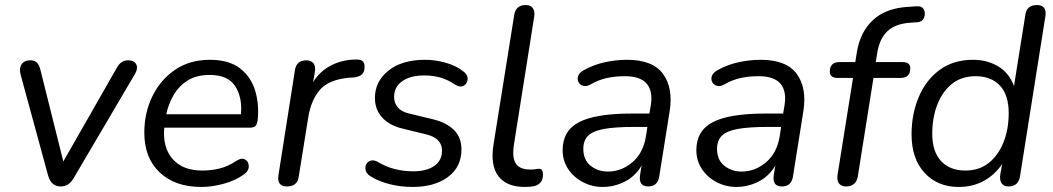

<svg xmlns="http://www.w3.org/2000/svg" viewBox="-20 -732 4172 761"><path d="M221 7Q183 7 171 -35L62 -435Q55 -461 65.5 -477Q76 -493 100 -493Q116 -493 125.5 -484.5Q135 -476 140 -456L231 -92L444 -465Q460 -493 488 -493Q512 -493 520 -477Q528 -461 515 -439L272 -26Q253 7 221 7Z M778 9Q674 9 613 -48.5Q552 -106 552 -206Q552 -285 584 -350.5Q616 -416 674 -455.5Q732 -495 812 -495Q888 -495 932 -460.5Q976 -426 992 -370.5Q1008 -315 1001 -254Q998 -237 991.5 -231.5Q985 -226 970 -226H631Q624 -148 664 -102Q704 -56 782 -56Q818 -56 851.5 -64.5Q885 -73 916 -94Q938 -108 952 -99.5Q966 -91 966 -72.5Q966 -54 946 -40Q912 -16 866 -3.5Q820 9 778 9ZM811 -435Q758 -435 723 -412.5Q688 -390 667.5 -354Q647 -318 639 -279H935Q941 -345 912.5 -390Q884 -435 811 -435Z M1117 7Q1076 7 1084 -40L1149 -454Q1155 -493 1195 -493Q1213 -493 1222.5 -481Q1232 -469 1228 -447L1221 -406Q1247 -449 1291 -472Q1335 -495 1387 -496Q1408 -497 1416.5 -490.5Q1425 -484 1425 -468Q1425 -447 1415 -437.5Q1405 -428 1383 -425L1363 -424Q1282 -416 1247.5 -375.5Q1213 -335 1202 -268L1164 -32Q1159 7 1117 7Z M1616 9Q1568 9 1524.5 -2Q1481 -13 1449 -33Q1434 -42 1430 -55.5Q1426 -69 1431.5 -80.5Q1437 -92 1449.5 -95.5Q1462 -99 1478 -90Q1509 -71 1544.5 -62Q1580 -53 1617 -53Q1671 -53 1701.5 -74.5Q1732 -96 1732 -135Q1732 -185 1667 -200L1573 -223Q1523 -235 1494.5 -266.5Q1466 -298 1466 -344Q1466 -409 1519.5 -452Q1573 -495 1665 -495Q1705 -495 1746 -483.5Q1787 -472 1814 -451Q1834 -437 1833.5 -419Q1833 -401 1818.5 -392.5Q1804 -384 1783 -397Q1732 -433 1662 -433Q1606 -433 1574 -410Q1542 -387 1542 -348Q1542 -324 1556.5 -306.5Q1571 -289 1602 -282L1697 -259Q1750 -246 1779.5 -216.5Q1809 -187 1809 -140Q1809 -70 1755.5 -30.5Q1702 9 1616 9Z M2060 9Q1988 9 1955.5 -33.5Q1923 -76 1936 -159L2018 -672Q2024 -712 2064 -712Q2083 -712 2092 -699.5Q2101 -687 2097 -664L2017 -159Q2009 -106 2025 -83Q2041 -60 2082 -60Q2096 -60 2103.5 -61.5Q2111 -63 2116 -63Q2124 -63 2128 -58Q2132 -53 2132 -39Q2132 -20 2123 -9.5Q2114 1 2100 5Q2093 7 2081 8Q2069 9 2060 9Z M2369 9Q2327 9 2290.5 -10Q2254 -29 2232 -62Q2210 -95 2210 -137Q2210 -214 2275.5 -248Q2341 -282 2485 -282H2554L2559 -312Q2569 -369 2544 -399.5Q2519 -430 2456 -430Q2420 -430 2386.5 -423Q2353 -416 2320 -397Q2304 -388 2291 -392Q2278 -396 2272.5 -407.5Q2267 -419 2272 -432Q2277 -445 2296 -455Q2334 -476 2378 -485.5Q2422 -495 2465 -495Q2567 -495 2608 -439Q2649 -383 2634 -290L2593 -33Q2587 7 2549 7Q2510 7 2517 -39L2523 -76Q2498 -33 2456 -12Q2414 9 2369 9ZM2389 -52Q2443 -52 2486 -88.5Q2529 -125 2540 -190L2546 -229H2496Q2419 -229 2374.5 -221Q2330 -213 2311 -194Q2292 -175 2292 -142Q2292 -98 2321 -75Q2350 -52 2389 -52Z M2899 9Q2857 9 2820.5 -10Q2784 -29 2762 -62Q2740 -95 2740 -137Q2740 -214 2805.5 -248Q2871 -282 3015 -282H3084L3089 -312Q3099 -369 3074 -399.5Q3049 -430 2986 -430Q2950 -430 2916.5 -423Q2883 -416 2850 -397Q2834 -388 2821 -392Q2808 -396 2802.5 -407.5Q2797 -419 2802 -432Q2807 -445 2826 -455Q2864 -476 2908 -485.5Q2952 -495 2995 -495Q3097 -495 3138 -439Q3179 -383 3164 -290L3123 -33Q3117 7 3079 7Q3040 7 3047 -39L3053 -76Q3028 -33 2986 -12Q2944 9 2899 9ZM2919 -52Q2973 -52 3016 -88.5Q3059 -125 3070 -190L3076 -229H3026Q2949 -229 2904.5 -221Q2860 -213 2841 -194Q2822 -175 2822 -142Q2822 -98 2851 -75Q2880 -52 2919 -52Z M3333 7Q3314 7 3305 -5.5Q3296 -18 3300 -41L3361 -423H3301Q3269 -423 3269 -448Q3269 -486 3308 -486H3370L3376 -524Q3389 -605 3440 -652.5Q3491 -700 3581 -705L3612 -707Q3635 -709 3642 -693.5Q3649 -678 3642.5 -662Q3636 -646 3618 -644L3588 -642Q3529 -638 3497.5 -608.5Q3466 -579 3457 -522L3451 -486H3556Q3588 -486 3588 -462Q3588 -423 3549 -423H3442L3380 -33Q3373 7 3333 7Z M3780 9Q3696 9 3644.5 -47Q3593 -103 3593 -199Q3593 -280 3621.5 -347.5Q3650 -415 3704.5 -455Q3759 -495 3837 -495Q3892 -495 3935.5 -469.5Q3979 -444 3999 -391L4044 -673Q4049 -712 4090 -712Q4131 -712 4123 -665L4023 -34Q4017 7 3977 7Q3958 7 3949.5 -6Q3941 -19 3945 -42L3952 -82Q3924 -40 3880 -15.5Q3836 9 3780 9ZM3806 -56Q3862 -56 3900 -87Q3938 -118 3958 -169.5Q3978 -221 3978 -284Q3978 -356 3943 -393Q3908 -430 3847 -430Q3791 -430 3753 -399.5Q3715 -369 3695 -317Q3675 -265 3675 -202Q3675 -131 3710 -93.5Q3745 -56 3806 -56Z"/></svg>

Font: Nunito
Style: Italic
Weight: 400
Italic angle: -9°
Designer: Vernon Adams
Foundry: Vernon Adams
Version: Version 3.601; ttfautohint (v1.8.2.53-6de2)